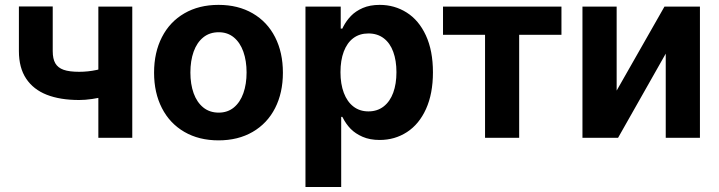

<svg xmlns="http://www.w3.org/2000/svg" viewBox="-20 -557 2905 776"><path d="M514.6 0H377.5V-530.4H514.6ZM300 -152.8Q222.9 -152.8 168.8 -174.1Q114.8 -195.4 85.6 -239.3Q56.4 -283.2 56.4 -350.6V-531H193.1V-350.6Q193.1 -319.1 203.6 -301.1Q214.2 -283 237.1 -274.9Q260 -266.8 300 -266.8Q335.3 -266.8 370.2 -274.2Q405 -281.6 447.9 -296.7V-182.6Q429.7 -174.3 405 -167.7Q380.3 -161 352.2 -156.9Q324.2 -152.8 300 -152.8Z M602.7 -263.2Q602.7 -344.9 634.5 -406.9Q666.2 -468.9 725.2 -503.1Q784.1 -537.3 863.2 -537.3Q942.3 -537.3 1001.2 -503.1Q1060.2 -468.9 1091.8 -406.9Q1123.4 -344.9 1123.4 -263.2Q1123.4 -181.9 1091.8 -120Q1060.2 -58.1 1001.2 -23.9Q942.3 10.3 863.2 10.3Q784.1 10.3 725.2 -23.9Q666.2 -58.1 634.5 -120Q602.7 -181.9 602.7 -263.2ZM976.6 -264Q976.6 -311.1 963.6 -347.9Q950.6 -384.7 925.3 -405.7Q900 -426.7 864 -426.7Q827.2 -426.7 801.5 -405.9Q775.8 -385.1 762.6 -348.2Q749.5 -311.3 749.5 -264Q749.5 -216.9 762.6 -180.2Q775.8 -143.6 801.5 -122.7Q827.2 -101.8 864 -101.8Q900 -101.8 925.3 -122.7Q950.6 -143.6 963.6 -180.3Q976.6 -217.1 976.6 -264Z M1214.6 -530.4H1357.1V-441.4H1363.6Q1364.8 -443.8 1365.5 -445.4Q1366.2 -447 1367.4 -449.3Q1380.2 -473.7 1398.7 -492.8Q1417.2 -512 1446.2 -524.7Q1475.3 -537.3 1514.6 -537.3Q1574.6 -537.3 1623.7 -506.3Q1672.8 -475.4 1701.3 -413.8Q1729.8 -352.2 1729.8 -264.6Q1729.8 -178.6 1701.9 -116.8Q1674 -55.1 1624.9 -23.2Q1575.9 8.7 1514.4 8.7Q1474.8 8.7 1445.3 -4.2Q1415.9 -17.1 1397 -36.5Q1378.2 -56 1365.4 -81.4Q1364.8 -82.3 1364.4 -83Q1363.9 -83.7 1363.6 -84.6H1359V198.9H1214.6ZM1469.1 -106.8Q1505.1 -106.8 1530.7 -126.8Q1556.3 -146.8 1569.3 -182.4Q1582.3 -218 1582.3 -265.2Q1582.3 -312.1 1569.4 -347.4Q1556.6 -382.8 1531 -402.3Q1505.4 -421.8 1469.1 -421.8Q1433.3 -421.8 1408 -402.9Q1382.8 -384 1369.4 -348.5Q1356.1 -313.1 1356.1 -265.2Q1356.1 -217.6 1369.6 -181.7Q1383.1 -145.9 1408.4 -126.4Q1433.8 -106.8 1469.1 -106.8Z M1770.5 -530.4H2249.2V-416.3H2078.3V0H1940.4V-416.3H1770.5Z M2665.6 -530.4H2808.9V0H2670.7V-340.2L2478 0H2334.1V-530.4H2472.3V-190.9Z"/></svg>

Font: Pretendard Variable
Style: Regular
Weight: 400
Designer: Base glyphs from Inter by Rasmus Andersson; Hangul glyphs from Noto Sans CJK(Source Han Sans) by Jang Soo-young and Kang
Foundry: Kil Hyung-jin
Version: Version 1.100;FEAKit 1.0